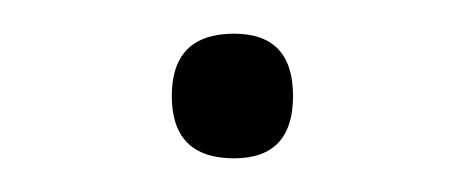

<svg xmlns="http://www.w3.org/2000/svg" viewBox="-20 -84 276 114"><path d="M82 -27Q82 -64 119 -64Q154 -64 154 -27Q154 10 119 10Q82 10 82 -27Z"/></svg>

Font: Haskoy ExtraLight
Style: Regular
Weight: 200
Designer: Ertekin Erdin
Foundry: Ertekin Erdin
Version: Version 2.000; ttfautohint (v1.8.4.7-5d5b)